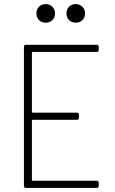

<svg xmlns="http://www.w3.org/2000/svg" viewBox="-20 -919 560 939"><path d="M453 -665H140Q136 -665 136 -661V-372Q136 -368 140 -368H356Q366 -368 366 -358V-343Q366 -333 356 -333H140Q136 -333 136 -329V-39Q136 -35 140 -35H453Q463 -35 463 -25V-10Q463 0 453 0H107Q97 0 97 -10V-690Q97 -700 107 -700H453Q463 -700 463 -690V-675Q463 -665 453 -665ZM305 -853Q305 -873 317.5 -886Q330 -899 350 -899Q370 -899 383 -886Q396 -873 396 -853Q396 -833 383 -820.5Q370 -808 350 -808Q330 -808 317.5 -821Q305 -834 305 -853ZM158 -853Q158 -873 170.5 -886Q183 -899 203 -899Q223 -899 236 -886Q249 -873 249 -853Q249 -833 236 -820.5Q223 -808 203 -808Q183 -808 170.5 -821Q158 -834 158 -853Z"/></svg>

Font: Barlow Semi Condensed ExLight
Style: Regular
Weight: 275
Width: 4
Designer: Jeremy Tribby
Foundry: Tribby Type
Version: Version 1.408